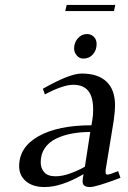

<svg xmlns="http://www.w3.org/2000/svg" viewBox="-20 -756 524 783"><path d="M58.1 -78.1Q58.1 -156.2 137.5 -200.7Q216.8 -245.1 353 -245.1L356.9 -269Q359.9 -283.7 359.9 -309.1Q359.9 -360.8 339.8 -385.5Q319.8 -410.2 278.8 -410.2Q237.3 -410.2 163.1 -371.1L154.8 -394Q263.7 -456.1 313 -456.1Q379.4 -456.1 414.3 -423.1Q449.2 -390.1 449.2 -325.2Q449.2 -304.7 443.8 -264.2L411.1 -64.9Q408.2 -43.9 418 -43.9Q427.2 -43.9 461.9 -58.1L471.2 -30.8Q371.6 6.8 347.2 6.8Q316.9 6.8 316.9 -15.1Q316.9 -25.4 318.8 -35.2L320.8 -45.9Q230.5 6.8 162.1 6.8Q113.8 6.8 85.9 -16.8Q58.1 -40.5 58.1 -78.1ZM146 -94.2Q146 -70.3 160.2 -53.7Q174.3 -37.1 207 -37.1Q234.9 -37.1 268.6 -49.6Q302.2 -62 326.2 -76.2L348.1 -217.8Q306.6 -217.8 271.2 -210.9Q235.8 -204.1 207.3 -189.9Q178.7 -175.8 162.4 -151.4Q146 -127 146 -94.2ZM246.1 -710.9 252 -735.8H450.2L444.8 -710.9ZM282.2 -558.1Q282.2 -582 297.4 -599.6Q312.5 -617.2 335 -617.2Q351.1 -617.2 362.5 -606.2Q374 -595.2 374 -576.2Q374 -551.3 358.9 -534.2Q343.8 -517.1 319.8 -517.1Q303.7 -517.1 293 -529.8Q282.2 -542.5 282.2 -558.1Z"/></svg>

Font: Dehuti
Style: Bold-Italic
Weight: 700
Version: Version 1.2